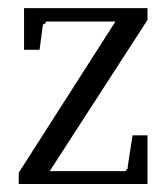

<svg xmlns="http://www.w3.org/2000/svg" viewBox="-20 -459 400 479"><path d="M26.7 -28 268 -405.3H97.3Q93.3 -405.3 93.3 -400Q86.7 -400 86.7 -394.7L78.7 -334.7H40V-438.7H348V-409.3L104 -32H290.7Q296 -32 296 -37.3Q298.7 -37.3 298.7 -40V-44L310.7 -121.3H348V0H26.7Z"/></svg>

Font: Peddana
Style: Regular
Weight: 400
Designer: Appaji Ambarisha Darbha
Foundry: Appaji Ambarisha Darbha
Version: Version 1.0.4; ttfautohint (v1.2.25-373a) -l 7 -r 28 -G 50 -